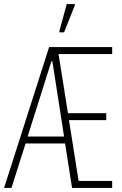

<svg xmlns="http://www.w3.org/2000/svg" viewBox="-20 -918 598 938"><path d="M0 0 220 -688H528V-654H266L312 -365H499V-331H317L364 -34H528V0H332L298 -217H105L36 0ZM115 -251H293L236 -618H231ZM270 -760V-765L306 -898H346V-893L293 -760Z"/></svg>

Font: Saira ExtraCondensed Thin
Style: Regular
Weight: 250
Width: 2
Designer: Hector Gatti with collaboration of the Omnibus-Type team
Foundry: Omnibus-Type
Version: Version 1.101